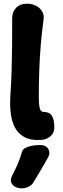

<svg xmlns="http://www.w3.org/2000/svg" viewBox="-20 -740 340 1039"><path d="M206 17Q147 21 111.5 1.5Q76 -18 59 -53.5Q42 -89 37.5 -132.5Q33 -176 36 -220Q41 -295 43 -362.5Q45 -430 45.5 -498Q46 -566 46 -641Q46 -676 67.5 -698Q89 -720 127 -720Q152 -720 173.5 -709.5Q195 -699 207 -680Q219 -661 216 -636Q206 -563 200.5 -496Q195 -429 192.5 -361Q190 -293 190 -218Q190 -184 193 -165Q196 -146 202.5 -140Q209 -134 218 -134Q248 -134 261 -113Q274 -92 274 -51Q274 -20 253 -2.5Q232 15 206 17ZM160 248Q153 261 135.5 270Q118 279 98 279H94Q78 279 62.5 271Q47 263 41 248Q35 233 45 212Q65 173 76.5 146Q88 119 99 82Q102 69 116.5 61Q131 53 151.5 49Q172 45 192 45H199Q219 45 231.5 55Q244 65 246.5 81Q249 97 239 114Q217 153 200 182Q183 211 160 248Z"/></svg>

Font: Winky Sans
Style: Bold
Weight: 700
Designer: Simon Atzbach
Foundry: typofactur
Version: Version 1.205